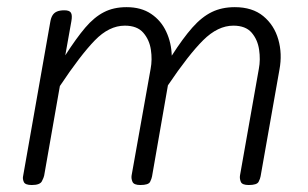

<svg xmlns="http://www.w3.org/2000/svg" viewBox="-20 -530 882 550"><path d="M71 0Q52 0 48.2 -8.8Q44.5 -17.5 46 -24.5L124 -467Q126 -479 130.5 -486.2Q135 -493.5 143.2 -497Q151.5 -500.5 164.5 -500.5Q179 -500.5 183.2 -493.5Q187.5 -486.5 184.5 -469.5L167 -371.5Q198.5 -420.5 224.2 -450.8Q250 -481 277.8 -495.2Q305.5 -509.5 342.5 -509.5Q384.5 -509.5 413 -490.2Q441.5 -471 456.2 -439.2Q471 -407.5 472 -370.5Q504 -420.5 531 -451Q558 -481.5 586.8 -495.5Q615.5 -509.5 652.5 -509.5Q703 -509.5 734.2 -483.8Q765.5 -458 777.2 -417Q789 -376 780.5 -330.5L726.5 -25Q725.5 -18.5 720.8 -9.2Q716 0 692.5 0Q673.5 0 669.8 -9.2Q666 -18.5 667.5 -27.5L721.5 -333Q726.5 -359 722.2 -387.8Q718 -416.5 700.8 -436.5Q683.5 -456.5 648.5 -456.5Q604 -456.5 562 -414.8Q520 -373 461 -285.5L415.5 -24.5Q414.5 -18.5 410 -9.2Q405.5 0 382 0Q363.5 0 359.5 -9.2Q355.5 -18.5 357 -27.5L411.5 -333Q416.5 -359 412.2 -387.5Q408 -416 390.5 -436.2Q373 -456.5 337.5 -456.5Q292.5 -456.5 251.5 -414.2Q210.5 -372 151.5 -283.5L106.5 -27Q105.5 -21.5 100 -10.8Q94.5 0 71 0Z"/></svg>

Font: Edu AU VIC WA NT Hand
Style: Regular
Weight: 400
Designer: Tina and Corey Anderson, Eben Sorkin, Mirko Velimirovic
Foundry: Google for Education
Version: Version 1.001